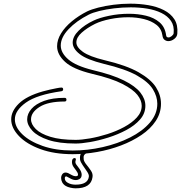

<svg xmlns="http://www.w3.org/2000/svg" viewBox="-20 -766 987 1046"><path d="M376 74Q276 74 200.5 46.5Q125 19 83 -25Q41 -69 41 -116Q41 -161 83 -202Q125 -243 213 -268Q230 -273 250.5 -277.5Q271 -282 289 -285.5Q307 -289 315 -289Q324 -289 324 -279Q324 -271 315 -269Q181 -250 121 -207Q61 -164 61 -116Q61 -74 101 -35Q141 4 212 29Q283 54 376 54Q458 54 539.5 35.5Q621 17 688.5 -17Q756 -51 796.5 -98Q837 -145 837 -201Q837 -240 813 -279.5Q789 -319 726.5 -354.5Q664 -390 546 -418Q453 -441 414.5 -471Q376 -501 376 -534Q376 -567 408.5 -599Q441 -631 490 -654Q521 -669 574 -680Q627 -691 683 -691Q731 -691 775 -680.5Q819 -670 849 -644.5Q879 -619 885 -574Q886 -562 898 -562Q906 -562 915.5 -569.5Q925 -577 926 -585Q930 -625 911.5 -652Q893 -679 859 -695.5Q825 -712 782 -719Q739 -726 692 -726Q646 -726 601.5 -720.5Q557 -715 520.5 -706Q484 -697 463 -686Q396 -652 353.5 -607Q311 -562 311 -518Q311 -478 352 -442.5Q393 -407 486 -384Q592 -359 654.5 -328Q717 -297 744.5 -262Q772 -227 772 -190Q772 -148 743 -115Q714 -82 668 -57.5Q622 -33 569.5 -16.5Q517 0 470 8Q423 16 392 16Q302 16 243.5 -3.5Q185 -23 156.5 -53.5Q128 -84 128 -116Q128 -146 151.5 -173Q175 -200 220.5 -216.5Q266 -233 332 -233Q342 -233 342 -223Q342 -213 332 -213Q242 -213 195.5 -183.5Q149 -154 149 -116Q149 -89 175 -63Q201 -37 255 -20.5Q309 -4 392 -4Q424 -4 470 -12Q516 -20 565 -35.5Q614 -51 656.5 -74Q699 -97 725.5 -126Q752 -155 752 -190Q752 -219 728.5 -249Q705 -279 646.5 -309Q588 -339 481 -364Q378 -389 334.5 -429Q291 -469 291 -514Q291 -549 312.5 -584Q334 -619 371.5 -650Q409 -681 455 -704Q478 -715 515 -724.5Q552 -734 597.5 -740Q643 -746 690 -746Q740 -746 787.5 -738Q835 -730 872.5 -711Q910 -692 930 -661Q950 -630 946 -583Q945 -566 929.5 -554Q914 -542 897 -542Q886 -542 876.5 -549Q867 -556 865 -572Q860 -609 832.5 -630.5Q805 -652 764.5 -662Q724 -672 679 -672Q629 -672 580 -662Q531 -652 498 -636Q454 -614 425 -588Q396 -562 396 -535Q396 -509 431.5 -483.5Q467 -458 550 -438Q669 -410 735.5 -372Q802 -334 829.5 -291Q857 -248 857 -201Q857 -150 828.5 -107Q800 -64 750.5 -30.5Q701 3 639 26.5Q577 50 509 62Q441 74 376 74ZM392 260Q379 260 363.5 256.5Q348 253 338 247Q325 239 319 227.5Q313 216 313 204Q313 192 319.5 183Q326 174 338 174Q340 174 342.5 174.5Q345 175 348 176L351 177Q362 183 372.5 188.5Q383 194 392 194Q399 194 402 192Q405 190 405 185Q405 176 395 163Q390 157 381 144Q372 131 372 116Q372 105 376.5 100Q381 95 385 95Q397 95 392 109Q388 120 396 131Q404 142 411 151Q425 170 425 186Q425 203 412 210Q402 215 394 215Q380 215 366.5 208Q353 201 342 195H341Q333 195 333 205Q333 220 348 229Q366 240 392 240Q458 240 464 197Q466 186 454.5 169Q443 152 430.5 134Q418 116 416 103Q414 81 422 68.5Q430 56 443 52Q445 51 448 51Q458 51 458 59Q458 67 449 70Q442 73 438 80Q434 87 436 103Q438 115 451 131Q464 147 475.5 164Q487 181 484 199Q476 260 392 260Z"/></svg>

Font: Neonderthaw
Style: Regular
Weight: 400
Designer: Robert E. Leuschke
Foundry: Robert E. Leuschke
Version: Version 1.010; ttfautohint (v1.8.3)